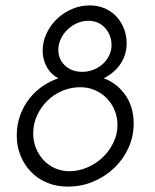

<svg xmlns="http://www.w3.org/2000/svg" viewBox="-20 -683 574 711"><path d="M196 -498Q196 -463 221 -440Q246 -417 284 -417Q306 -417 325.5 -424.5Q345 -432 360 -445.5Q375 -459 384 -477Q393 -495 393 -516Q393 -553 369 -579.5Q345 -606 307 -606Q285 -606 265 -597Q245 -588 229.5 -573Q214 -558 205 -538.5Q196 -519 196 -498ZM103 -189Q103 -160 113 -135Q123 -110 141 -90.5Q159 -71 183.5 -60Q208 -49 237 -49Q271 -49 303.5 -63Q336 -77 360.5 -100.5Q385 -124 400 -155Q415 -186 415 -220Q415 -249 404.5 -274.5Q394 -300 375.5 -319Q357 -338 332 -349Q307 -360 277 -360Q243 -360 211.5 -347Q180 -334 156 -310.5Q132 -287 117.5 -256Q103 -225 103 -189ZM42 -181Q42 -221 54.5 -255.5Q67 -290 88.5 -317.5Q110 -345 138 -364Q166 -383 196 -393Q167 -409 152.5 -436.5Q138 -464 138 -494Q138 -529 152.5 -559.5Q167 -590 191 -613Q215 -636 246.5 -649.5Q278 -663 312 -663Q342 -663 367 -652.5Q392 -642 410 -623Q428 -604 438.5 -578.5Q449 -553 449 -523Q449 -481 427 -447.5Q405 -414 364 -393Q412 -376 443.5 -332Q475 -288 475 -225Q475 -178 456 -136Q437 -94 404 -62Q371 -30 326.5 -11Q282 8 231 8Q188 8 153 -7Q118 -22 93.5 -48Q69 -74 55.5 -108Q42 -142 42 -181Z"/></svg>

Font: Josefin Sans
Style: Italic
Weight: 400
Italic angle: -7.5°
Designer: Santiago Orozco
Foundry: Typemade